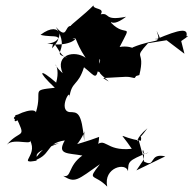

<svg xmlns="http://www.w3.org/2000/svg" viewBox="-20 -621 716 711"><path d="M513 -31 493 -104C486 -86 481 -109 526 -146C484 -89 507 -133 502 -100C419 -111 417 -146 468 -70C366 -59 373 -121 329 -76C320 -66 345 -58 347 -114C257 -80 227 -86 237 -56C315 -129 288 -175 292 -98C282 -209 267 -205 237 -206C195 -213 242 -300 237 -260C245 -322 269 -301 291 -372C336 -337 338 -313 349 -403C359 -391 321 -359 349 -354C345 -347 415 -297 362 -332C463 -337 444 -339 478 -332C494 -346 465 -333 496 -343C520 -440 470 -397 528 -461L597 -472L663 -422L651 -469C710 -508 642 -474 669 -482C681 -519 648 -514 557 -475C552 -490 594 -440 560 -507C578 -453 562 -483 470 -445C511 -418 476 -457 423 -447C473 -544 447 -479 392 -536C385 -573 375 -504 447 -559C361 -542 390 -575 353 -568C369 -593 325 -585 326 -601C293 -567 239 -527 242 -525C219 -525 230 -472 187 -521C245 -430 162 -424 229 -409C199 -405 179 -494 173 -442C225 -503 178 -479 130 -492C210 -553 226 -461 155 -460C244 -443 278 -490 248 -476C266 -490 254 -471 297 -407C257 -436 182 -420 212 -350C156 -402 209 -390 188 -315C126 -369 115 -360 183 -296C90 -286 139 -289 113 -205C106 -228 12 -188 35 -180C27 -151 88 -212 36 -194C81 -101 57 -146 5 -85C33 -115 119 -72 83 -113C134 -49 37 -12 115 -26C122 -50 90 -50 199 -91C115 -74 127 -33 92 -22C177 -43 142 -90 220 -101C189 -47 232 -55 285 -45C230 -6 246 39 214 30C258 59 267 45 350 -13C300 51 328 20 377 70C362 -1 447 -21 454 13C456 -23 452 -25 530 -57C492 -31 516 -109 513 -23C559 2 529 -56 592 -42L485 10Z"/></svg>

Font: Hussar Lance
Style: Italic
Weight: 700
Foundry: Cannot Into Space Fonts, PlusOne Fonts
Version: Version 2.27